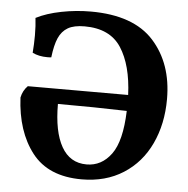

<svg xmlns="http://www.w3.org/2000/svg" viewBox="-51 -735 773 791"><g transform="rotate(5 336.0 -339.0)"><path d="M637 -353Q637 -250 598.5 -168Q560 -86 487 -39.5Q414 7 315 7Q177 7 109.5 -80Q42 -167 35 -307Q41 -336 61 -356H476Q471 -479 424.5 -550.5Q378 -622 273 -622Q229 -622 204 -607.5Q179 -593 166 -563.5Q153 -534 147 -483Q142 -482 131 -482Q95 -482 69 -495Q72 -531 72 -567Q72 -607 68 -639Q111 -661 171.5 -673Q232 -685 293 -685Q470 -685 553.5 -592.5Q637 -500 637 -353ZM476 -290Q343 -294 191 -294Q191 -180 226 -118Q261 -56 330 -56Q392 -56 432 -110.5Q472 -165 476 -290Z"/></g></svg>

Font: Vollkorn SC
Style: Bold
Weight: 700
Designer: Friedrich Althausen
Foundry: Friedrich Althausen
Version: Version 4.015